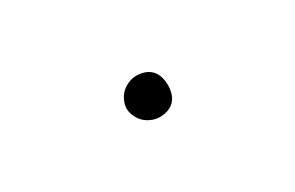

<svg xmlns="http://www.w3.org/2000/svg" viewBox="-26 -1140 152 99"><g transform="rotate(15 50.0 -1090.5)"><path d="M38 -1090Q38 -1087 39.5 -1084Q41 -1081 44 -1079.5Q47 -1078 50 -1078Q53 -1078 56 -1079.5Q59 -1081 61 -1084Q63 -1087 63 -1090Q63 -1093 61 -1096Q59 -1099 56 -1101Q53 -1103 50 -1103Q47 -1103 44 -1101Q41 -1099 39.5 -1096Q38 -1093 38 -1090Z"/></g></svg>

Font: Linefont Thin
Style: Regular
Weight: 100
Monospace: yes
Version: Version 3.002;gftools[0.9.33]